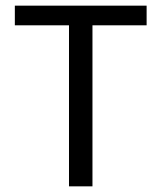

<svg xmlns="http://www.w3.org/2000/svg" viewBox="-20 -659 571 679"><path d="M307 0H224V-625.5H307ZM498.5 -569.5H32.5V-639H498.5Z"/></svg>

Font: Anek Kannada
Style: Regular
Weight: 400
Version: Version 1.003